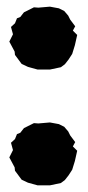

<svg xmlns="http://www.w3.org/2000/svg" viewBox="-20 -538 263 577"><path d="M93 -329 64 -337 45 -346 25 -373 24 -383 8 -413 19 -435 13 -457 25 -468 31 -483 41 -487 52 -501 82 -516 95 -515 130 -518 157 -513 173 -505 185 -491 191 -479 206 -459 199 -446 212 -433 205 -402 197 -376 186 -359 175 -345 163 -336 130 -329ZM93 19 64 11 45 2 25 -25 24 -35 8 -65 19 -87 13 -109 25 -120 31 -135 41 -139 52 -153 82 -168 95 -167 130 -170 157 -165 173 -157 185 -143 191 -131 206 -111 199 -98 212 -85 205 -54 197 -28 186 -11 175 3 163 12 130 19Z"/></svg>

Font: Winky Rough ExtraBold
Style: Regular
Weight: 800
Designer: Simon Atzbach
Foundry: typofactur
Version: Version 1.206; ttfautohint (v1.8.4.7-5d5b)